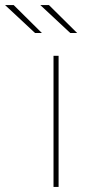

<svg xmlns="http://www.w3.org/2000/svg" viewBox="-96 -737 366 757"><path d="M115 -517H135V0H115ZM63 -717H97L208 -607H181ZM-76 -717H-42L69 -607H42Z"/></svg>

Font: Montserrat
Style: Regular
Weight: 400
Designer: Julieta Ulanovsky
Foundry: Julieta Ulanovsky
Version: Version 8.000